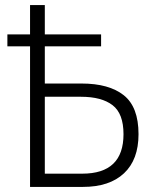

<svg xmlns="http://www.w3.org/2000/svg" viewBox="-20 -734 640 754"><path d="M524 -207Q524 -314 466 -360Q408 -406 300 -406H156V-552H377V-599H156V-714H98V-599H9V-552H98V0H306Q410 0 467 -53.5Q524 -107 524 -207ZM156 -354H298Q379 -354 422 -321Q465 -288 465 -207Q465 -52 303 -52H156Z"/></svg>

Font: Noto Sans Mono UI Light
Style: Regular
Weight: 300
Designer: Monotype Design team
Foundry: Monotype Imaging Inc.
Version: 1.000